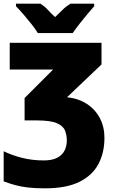

<svg xmlns="http://www.w3.org/2000/svg" viewBox="-20 -786 624 1046"><path d="M533 -553V-435L345 -256Q407 -250 453 -220Q499 -190 524 -142.5Q549 -95 549 -35Q549 46 516 108Q483 170 412 205Q341 240 225 240Q171 240 132.5 235.5Q94 231 63 222.5Q32 214 0 202V38Q45 60 100.5 74Q156 88 219 88Q264 88 291.5 73.5Q319 59 331.5 34.5Q344 10 344 -20Q344 -50 334 -75Q324 -100 289.5 -115Q255 -130 180 -130H114V-252L269 -407H33V-553ZM493 -752Q478 -735 456.5 -709.5Q435 -684 413.5 -656.5Q392 -629 376 -606H186Q172 -629 150.5 -656Q129 -683 107 -708.5Q85 -734 67 -752V-766H200Q225 -750 240 -733Q255 -716 280 -693Q305 -716 322 -733.5Q339 -751 364 -766H493Z"/></svg>

Font: Noto Sans Display Black
Style: Regular
Weight: 900
Designer: Monotype Design Team
Foundry: Monotype Imaging Inc.
Version: Version 2.003